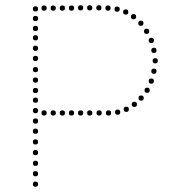

<svg xmlns="http://www.w3.org/2000/svg" viewBox="-20 -724 662 736"><path d="M116 -211Q106 -211 106 -221Q106 -231 116 -231Q126 -231 126 -221Q126 -211 116 -211ZM116 -170Q106 -170 106 -180Q106 -190 116 -190Q126 -190 126 -180Q126 -170 116 -170ZM116 -129Q106 -129 106 -139Q106 -149 116 -149Q126 -149 126 -139Q126 -129 116 -129ZM116 -88Q106 -88 106 -98Q106 -108 116 -108Q126 -108 126 -98Q126 -88 116 -88ZM116 -529Q106 -529 106 -539Q106 -549 116 -549Q126 -549 126 -539Q126 -529 116 -529ZM116 -490Q106 -490 106 -500Q106 -510 116 -510Q126 -510 126 -500Q126 -490 116 -490ZM116 -447Q106 -447 106 -457Q106 -467 116 -467Q126 -467 126 -457Q126 -447 116 -447ZM116 -367Q106 -367 106 -377Q106 -387 116 -387Q126 -387 126 -377Q126 -367 116 -367ZM116 -330Q106 -330 106 -340Q106 -350 116 -350Q126 -350 126 -340Q126 -330 116 -330ZM116 -290Q106 -290 106 -300Q106 -310 116 -310Q126 -310 126 -300Q126 -290 116 -290ZM116 -250Q106 -250 106 -260Q106 -270 116 -270Q126 -270 126 -260Q126 -250 116 -250ZM116 -680Q106 -680 106 -690Q106 -700 116 -700Q126 -700 126 -690Q126 -680 116 -680ZM116 -643Q106 -643 106 -653Q106 -663 116 -663Q126 -663 126 -653Q126 -643 116 -643ZM116 -605Q106 -605 106 -615Q106 -625 116 -625Q126 -625 126 -615Q126 -605 116 -605ZM116 -569Q106 -569 106 -579Q106 -589 116 -589Q126 -589 126 -579Q126 -569 116 -569ZM116 -407Q106 -407 106 -417Q106 -427 116 -427Q126 -427 126 -417Q126 -407 116 -407ZM116 -48Q106 -48 106 -58Q106 -68 116 -68Q126 -68 126 -58Q126 -48 116 -48ZM116 -8Q106 -8 106 -18Q106 -28 116 -28Q126 -28 126 -18Q126 -8 116 -8ZM149 -683Q139 -683 139 -693Q139 -703 149 -703Q159 -703 159 -693Q159 -683 149 -683ZM184 -683Q174 -683 174 -693Q174 -703 184 -703Q194 -703 194 -693Q194 -683 184 -683ZM219 -683Q209 -683 209 -693Q209 -703 219 -703Q229 -703 229 -693Q229 -683 219 -683ZM254 -683Q244 -683 244 -693Q244 -703 254 -703Q264 -703 264 -693Q264 -683 254 -683ZM289 -684Q279 -684 279 -694Q279 -704 289 -704Q299 -704 299 -694Q299 -684 289 -684ZM324 -684Q314 -684 314 -694Q314 -704 324 -704Q334 -704 334 -694Q334 -684 324 -684ZM359 -684Q349 -684 349 -694Q349 -704 359 -704Q369 -704 369 -694Q369 -684 359 -684ZM394 -683Q384 -683 384 -693Q384 -703 394 -703Q404 -703 404 -693Q404 -683 394 -683ZM429 -679Q419 -679 419 -689Q419 -699 429 -699Q439 -699 439 -689Q439 -679 429 -679ZM149 -281Q139 -281 139 -291Q139 -301 149 -301Q159 -301 159 -291Q159 -281 149 -281ZM184 -281Q174 -281 174 -291Q174 -301 184 -301Q194 -301 194 -291Q194 -281 184 -281ZM219 -281Q209 -281 209 -291Q209 -301 219 -301Q229 -301 229 -291Q229 -281 219 -281ZM254 -281Q244 -281 244 -291Q244 -301 254 -301Q264 -301 264 -291Q264 -281 254 -281ZM289 -281Q279 -281 279 -291Q279 -301 289 -301Q299 -301 299 -291Q299 -281 289 -281ZM324 -281Q314 -281 314 -291Q314 -301 324 -301Q334 -301 334 -291Q334 -281 324 -281ZM360 -281Q350 -281 350 -291Q350 -301 360 -301Q370 -301 370 -291Q370 -281 360 -281ZM396 -281Q386 -281 386 -291Q386 -301 396 -301Q406 -301 406 -291Q406 -281 396 -281ZM431 -284Q421 -284 421 -294Q421 -304 431 -304Q441 -304 441 -294Q441 -284 431 -284ZM462 -668Q452 -668 452 -678Q452 -688 462 -688Q472 -688 472 -678Q472 -668 462 -668ZM464 -315Q474 -315 474 -305Q474 -295 464 -295Q454 -295 454 -305Q454 -315 464 -315ZM492 -670Q502 -670 502 -660Q502 -650 492 -650Q482 -650 482 -660Q482 -670 492 -670ZM520 -645Q530 -645 530 -635Q530 -625 520 -625Q510 -625 510 -635Q510 -645 520 -645ZM542 -614Q552 -614 552 -604Q552 -594 542 -594Q532 -594 532 -604Q532 -614 542 -614ZM560 -579Q570 -579 570 -569Q570 -559 560 -559Q550 -559 550 -569Q550 -579 560 -579ZM570 -541Q580 -541 580 -531Q580 -521 570 -521Q560 -521 560 -531Q560 -541 570 -541ZM575 -501Q585 -501 585 -491Q585 -481 575 -481Q565 -481 565 -491Q565 -501 575 -501ZM570 -461Q580 -461 580 -451Q580 -441 570 -441Q560 -441 560 -451Q560 -461 570 -461ZM560 -423Q570 -423 570 -413Q570 -403 560 -403Q550 -403 550 -413Q550 -423 560 -423ZM544 -388Q554 -388 554 -378Q554 -368 544 -368Q534 -368 534 -378Q534 -388 544 -388ZM521 -358Q531 -358 531 -348Q531 -338 521 -338Q511 -338 511 -348Q511 -358 521 -358ZM495 -334Q505 -334 505 -324Q505 -314 495 -314Q485 -314 485 -324Q485 -334 495 -334Z"/></svg>

Font: Raleway Dots
Style: Regular
Weight: 400
Designer: Matt McInerney, Pablo Impallari, Rodrigo Fuenzalida, Brenda Gallo
Foundry: Matt McInerney, Pablo Impallari, Rodrigo Fuenzalida, Brenda Gallo
Version: Version 1.000